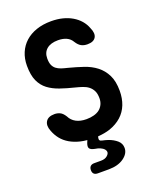

<svg xmlns="http://www.w3.org/2000/svg" viewBox="-171 -839 943 1157"><g transform="rotate(-20 300.0 -261.0)"><path d="M390 -574Q377 -597 354 -607.5Q331 -618 300 -618Q253 -618 227.5 -596.5Q202 -575 202 -537Q202 -510 209 -494Q216 -478 229 -468Q242 -458 260 -452Q278 -446 300 -441Q350 -428 394.5 -413Q439 -398 472.5 -372Q506 -346 526 -306Q546 -266 546 -205Q546 -156 530.5 -116.5Q515 -77 484 -49Q453 -21 407 -5Q373 6 330 9L328 15Q325 26 328.5 32.5Q332 39 344 41Q363 45 381 51Q412 62 434 81Q456 100 456 129Q456 165 419 191.5Q382 218 322 218H252Q236 218 227.5 210Q219 202 219 186Q219 170 227.5 161.5Q236 153 252 153H296Q321 153 335.5 141Q350 129 350 117Q349 96 320 83Q305 76 284 73Q260 68 253 57.5Q246 47 254 25L261 8Q238 6 217 1Q180 -8 151 -25Q122 -42 102.5 -66.5Q83 -91 72 -121Q57 -158 72 -182.5Q87 -207 128 -207Q146 -207 162.5 -199.5Q179 -192 194 -168Q207 -141 234 -126.5Q261 -112 300 -112Q326 -112 348 -118Q370 -124 384.5 -135.5Q399 -147 407.5 -164.5Q416 -182 416 -204Q416 -234 406.5 -252.5Q397 -271 381.5 -283Q366 -295 345 -302Q324 -309 300 -315Q251 -327 209 -341.5Q167 -356 136.5 -379Q106 -402 89 -439.5Q72 -477 72 -537Q72 -583 88 -620.5Q104 -658 133.5 -684.5Q163 -711 205 -725.5Q247 -740 300 -740Q340 -740 373.5 -731.5Q407 -723 434 -707Q461 -691 480 -669Q499 -647 509 -620Q527 -581 513.5 -557.5Q500 -534 460 -534Q437 -534 420.5 -543Q404 -552 390 -574Z"/></g></svg>

Font: Maple Mono
Style: Bold
Weight: 700
Monospace: yes
Designer: subframe7536
Version: Version 7.200